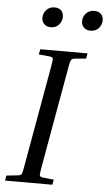

<svg xmlns="http://www.w3.org/2000/svg" viewBox="-60 -937 547 975"><g transform="rotate(5 213.5 -449.0)"><path d="M119 -653 124 -680H365L360 -653L304 -648Q294 -647 289 -644Q284 -641 281 -631.5Q278 -622 274 -599L182 -81Q176 -46 178 -40Q180 -34 196 -32L250 -26L245 0H4L9 -26L65 -32Q76 -33 80.5 -35.5Q85 -38 88 -47.5Q91 -57 95 -81L187 -599Q193 -634 191 -640Q189 -646 173 -648ZM167 -796Q146 -796 133.5 -808.5Q121 -821 121 -841Q121 -864 137 -881Q153 -898 178 -898Q200 -898 212 -886Q224 -874 224 -854Q224 -831 208.5 -813.5Q193 -796 167 -796ZM369 -796Q349 -796 336 -808.5Q323 -821 323 -841Q323 -864 339 -881Q355 -898 380 -898Q402 -898 414.5 -886Q427 -874 427 -854Q427 -831 411.5 -813.5Q396 -796 369 -796Z"/></g></svg>

Font: Inria Serif
Style: Italic
Weight: 400
Italic angle: -10°
Designer: Black Foundry Team
Foundry: Black Foundry
Version: Version 1.000; ttfautohint (v1.8.3)